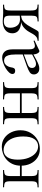

<svg xmlns="http://www.w3.org/2000/svg" viewBox="794 -1232 452 2079"><g transform="rotate(-90 1019.5 -193.0)"><path d="M132 -183.4V-202.6H291.6V-183.4ZM95.8 -81V-305Q95.8 -349 84.6 -361.5Q73.4 -374 33 -374Q30 -374 30 -380Q30 -386 33 -386Q51.6 -386 75.7 -385Q99.8 -384 125.4 -384Q149.2 -384 173.2 -385Q197.2 -386 215.6 -386Q217.6 -386 217.6 -380Q217.6 -374 215.6 -374Q174.4 -374 163.2 -360Q152 -346 152 -303V-81Q152 -38 163.2 -25Q174.4 -12 215.6 -12Q217.6 -12 217.6 -6Q217.6 0 215.6 0Q196.2 0 172.7 -1Q149.2 -2 125.4 -2Q99.8 -2 75.7 -1Q51.6 0 32 0Q29 0 29 -6Q29 -12 32 -12Q73.4 -12 84.6 -25Q95.8 -38 95.8 -81ZM446.4 13Q390.4 13 349.7 -14.4Q309 -41.8 286.7 -88.2Q264.4 -134.6 264.4 -190.4Q264.4 -243.4 282.6 -282.6Q300.8 -321.8 330.6 -347.6Q360.4 -373.4 396.2 -386.2Q432 -399 468 -399Q524.2 -399 564.4 -370.6Q604.6 -342.2 626.3 -296.4Q648 -250.6 648 -197.6Q648 -135.8 620.2 -88.1Q592.4 -40.4 546.6 -13.7Q500.8 13 446.4 13ZM475.2 -5.6Q523.6 -5.6 552.2 -46.4Q580.8 -87.2 580.8 -166.2Q580.8 -235.8 560.8 -283.3Q540.8 -330.8 507.4 -355.1Q474 -379.4 434.2 -379.4Q383.4 -379.4 356.6 -339.3Q329.8 -299.2 329.8 -225.8Q329.8 -161.4 348.7 -111.5Q367.6 -61.6 400.4 -33.6Q433.2 -5.6 475.2 -5.6Z M805.4 -183.4V-202.6H1074.4V-183.4ZM778.8 -81V-305Q778.8 -349 767.6 -361.5Q756.4 -374 716 -374Q713 -374 713 -380Q713 -386 716 -386Q734.6 -386 758.7 -385Q782.8 -384 808.4 -384Q832.2 -384 856.2 -385Q880.2 -386 898.6 -386Q900.6 -386 900.6 -380Q900.6 -374 898.6 -374Q857.4 -374 846.2 -360Q835 -346 835 -303V-81Q835 -38 846.2 -25Q857.4 -12 898.6 -12Q900.6 -12 900.6 -6Q900.6 0 898.6 0Q879.2 0 855.7 -1Q832.2 -2 808.4 -2Q782.7 -2 758.6 -1Q734.5 0 715 0Q712 0 712 -6Q712 -12 715 -12Q756.4 -12 767.6 -25Q778.8 -38 778.8 -81ZM1047.8 -81V-305Q1047.8 -349 1036.6 -361.5Q1025.4 -374 985 -374Q982 -374 982 -380Q982 -386 985 -386Q1003.6 -386 1027.7 -385Q1051.8 -384 1077.4 -384Q1101.2 -384 1125.2 -385Q1149.2 -386 1167.6 -386Q1169.6 -386 1169.6 -380Q1169.6 -374 1167.6 -374Q1126.4 -374 1115.2 -360Q1104 -346 1104 -303V-81Q1104 -38 1115.2 -25Q1126.4 -12 1167.6 -12Q1169.6 -12 1169.6 -6Q1169.6 0 1167.6 0Q1148.2 0 1124.7 -1Q1101.2 -2 1077.4 -2Q1051.8 -2 1027.1 -1Q1002.5 0 984.1 0Q981 0 981 -6Q981 -12 983.9 -12Q1024.6 -12 1036.2 -25Q1047.8 -38 1047.8 -81Z M1513.2 6Q1509.2 8 1504.8 8Q1491.6 8 1480 -13.6Q1468.4 -35.2 1468.4 -76.2V-255Q1468.4 -302 1459.8 -328Q1451.2 -354 1436.6 -364.2Q1422 -374.4 1403.8 -374.4Q1379.2 -374.4 1363.2 -361.7Q1347.2 -349 1339 -330.1Q1330.8 -311.2 1328 -291.8Q1326.6 -278 1319.2 -266.1Q1311.8 -254.2 1290.6 -254.2Q1275.2 -254.2 1266.2 -262Q1257.2 -269.8 1257.2 -284Q1257.2 -302 1275 -321.3Q1292.8 -340.6 1320.3 -357.5Q1347.8 -374.4 1378.6 -384.7Q1409.4 -395 1435.6 -395Q1474 -395 1499 -368.5Q1524 -342 1524 -285V-108Q1524 -73.4 1532.9 -57Q1541.8 -40.6 1562.4 -40.6Q1580.4 -40.6 1612.2 -54Q1617 -56 1619.1 -50.5Q1621.2 -45 1616.2 -43ZM1316.8 7Q1285 7 1268.8 -10.3Q1252.6 -27.6 1252.6 -51.4Q1252.6 -79.4 1274.9 -95.7Q1297.2 -112 1347.2 -129.4L1478.4 -175.8L1480.8 -164.8L1364.6 -120.6Q1341.6 -112.2 1332.1 -101Q1322.6 -89.8 1322.6 -72.8Q1322.6 -51.8 1335 -40.2Q1347.4 -28.6 1366.2 -28.6Q1376.6 -28.6 1386.9 -31.3Q1397.2 -34 1406.8 -38.6L1492.2 -82.2L1494 -70L1407.2 -23Q1377.4 -7.6 1357 -0.3Q1336.6 7 1316.8 7Z M2007 -12Q2009.2 -12 2009.2 -6Q2009.2 0 2007 0Q1990 0 1967.5 -1Q1945 -2 1920.2 -2Q1893 -2 1870.5 -1Q1848 0 1828 0Q1826 0 1826 -6Q1826 -12 1828 -12Q1868.2 -12 1878.7 -25Q1889.2 -38 1889.2 -81V-193L1905 -191Q1877.4 -191 1854.6 -182.6Q1831.8 -174.2 1810.1 -150.7Q1788.4 -127.2 1763.4 -81Q1745.2 -46.8 1735 -29.3Q1724.8 -11.8 1718.7 -5.9Q1712.6 0 1705 0H1618.4Q1616.4 0 1616.4 -6Q1616.4 -12 1618.4 -12Q1643.8 -12 1660.8 -26.3Q1677.8 -40.6 1689.5 -61.2Q1701.2 -81.8 1712 -101Q1733.8 -140.6 1767.8 -166.3Q1801.8 -192 1846 -192L1853 -188Q1794.4 -188 1760.4 -200.5Q1726.4 -213 1712.2 -235Q1698 -257 1698 -285Q1698 -333 1733.4 -361Q1768.8 -389 1828 -389Q1845.2 -389 1873.1 -386.5Q1901 -384 1920.2 -384Q1945 -384 1966.6 -385Q1988.2 -386 2006 -386Q2008.2 -386 2008.2 -380Q2008.2 -374 2006 -374Q1969 -374 1956.9 -361.5Q1944.8 -349 1944.8 -305V-81Q1944.8 -38 1957.4 -25Q1970 -12 2007 -12ZM1758.2 -308Q1758.2 -262 1781.2 -232Q1804.2 -202 1850 -202Q1864 -202 1881 -204Q1898 -206 1908 -208L1889.2 -200V-303Q1889.2 -349 1877.2 -363Q1865.2 -377 1827 -377Q1758.2 -377 1758.2 -308Z"/></g></svg>

Font: Cormorant Light
Style: Regular
Weight: 300
Designer: Christian Thalmann (Catharsis Fonts)
Foundry: Catharsis Fonts
Version: Version 4.000